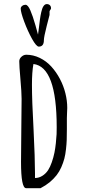

<svg xmlns="http://www.w3.org/2000/svg" viewBox="-20 -934 443 959"><path d="M173.8 -701.2Q199.2 -701.2 199.2 -733.4Q199.2 -749 213.4 -804.7L227.5 -859.4V-877.4Q228.5 -880.9 231.4 -884.8Q234.9 -889.6 234.9 -892.6Q234.9 -902.3 229 -908Q223.1 -913.6 213.9 -913.6Q194.8 -913.6 186 -873Q182.1 -856 179.4 -836.2Q176.8 -816.4 174.3 -794.9Q171.9 -772 169.9 -761.2L157.2 -807.1Q143.6 -855 131.8 -881.8Q119.6 -910.2 107.4 -910.2Q98.1 -910.2 90.8 -904.5Q83.5 -898.9 83.5 -891.1Q83.5 -872.6 101.1 -825.4Q118.7 -778.3 140.1 -739.7Q161.6 -701.2 173.8 -701.2ZM82 -538.6Q87.9 -472.2 87.9 -439.9Q87.9 -387.7 86.4 -282.7Q85 -178.2 85 -125Q85 5.9 110.4 5.9H182.6Q208 -7.3 229 -24.4Q249.5 -42 262.9 -59.3Q276.4 -76.7 286.1 -98.6Q295.9 -121.1 301.3 -141.4Q306.6 -161.6 309.6 -188.5Q312.5 -213.9 313.2 -234.6Q314 -255.4 314 -289.1V-344.2L314.9 -370.6L315.9 -394.5Q315.9 -431.6 306.6 -468.3Q297.4 -505.4 279.3 -539.8Q261.2 -574.2 236.3 -601.6Q211.4 -628.9 178.7 -644.8Q146 -660.6 111.3 -660.6Q98.1 -660.6 87.2 -650.6Q76.2 -640.6 76.2 -627.9Q76.2 -604.5 82 -538.6ZM147.5 -289.6Q139.6 -432.1 139.6 -510.3Q139.6 -574.7 147 -614.3Q263.2 -600.6 263.2 -298.8Q263.2 -275.9 262.7 -264.2Q261.7 -245.1 259 -219.2Q256.3 -193.4 252 -171.9Q247.1 -147.5 238.8 -123.8Q230.5 -100.1 220.2 -84Q208.5 -66.4 191.4 -55.7Q174.3 -44.9 154.8 -44.9V-68.8Q154.8 -142.6 147.5 -289.6Z"/></svg>

Font: Amatica SC
Style: Bold
Weight: 400
Designer: Vernon Adams, Ben Nathan
Foundry: newtypography
Version: Version 2.000